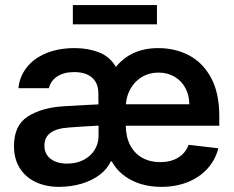

<svg xmlns="http://www.w3.org/2000/svg" viewBox="-20 -727 924 758"><path d="M421.4 -89.8H417Q404.3 -60.5 374.5 -37.6Q344.7 -14.6 302.7 -2Q260.7 10.7 212.9 10.7Q161.6 10.7 121.3 -8.1Q81.1 -26.9 58.1 -63.2Q35.2 -99.6 35.2 -150.4Q35.2 -232.4 90.1 -267.3Q145 -302.2 232.4 -307.6Q275.4 -309.6 319.3 -312.5L368.7 -314.9L368.2 -359.4Q368.2 -398.9 343.3 -420.7Q318.4 -442.4 272.5 -442.4Q231.9 -442.4 206.1 -425.3Q180.2 -408.2 172.9 -378.9H52.7Q57.1 -424.3 85 -460.2Q112.8 -496.1 161.6 -516.6Q210.4 -537.1 275.4 -537.1Q327.1 -537.1 370.4 -520.5Q413.6 -503.9 437.5 -462.9Q498.5 -537.1 604.5 -537.1Q671.9 -537.1 726.6 -508.3Q781.2 -479.5 813.5 -419.4Q845.7 -359.4 845.7 -269.5V-230.5H476.6Q477.1 -186 494.1 -153.6Q511.2 -121.1 541.7 -104Q572.3 -86.9 612.3 -86.9Q653.8 -86.9 683.1 -104.5Q712.4 -122.1 724.6 -155.3L841.8 -141.6Q830.6 -96.2 799.3 -61.5Q768.1 -26.9 721.2 -8.1Q674.3 10.7 617.2 10.7Q549.8 10.7 498.5 -15.9Q447.3 -42.5 421.4 -89.8ZM245.1 -81.1Q281.7 -81.1 310.1 -95.7Q338.4 -110.4 353.8 -135.5Q369.1 -160.6 369.1 -190.4V-231Q344.7 -230 306.9 -227.5Q269 -225.1 252 -223.6Q155.3 -217.3 155.3 -152.3Q155.3 -118.7 179.9 -99.9Q204.6 -81.1 245.1 -81.1ZM727.5 -315.4Q727.1 -351.6 711.7 -379.9Q696.3 -408.2 668.7 -424.3Q641.1 -440.4 605.5 -440.4Q569.3 -440.4 541 -423.6Q512.7 -406.7 496.1 -378.2Q479.5 -349.6 477.1 -315.4ZM599.6 -630.9H267.6V-707H599.6Z"/></svg>

Font: Pretendard Std SemiBold
Style: Regular
Weight: 600
Designer: Base glyphs from Inter by Rasmus Andersson; Hangeul glyphs from Noto Sans CJK(Source Han Sans) by Jang Soo-young and Kan
Foundry: Kil Hyung-jin
Version: Version 1.309